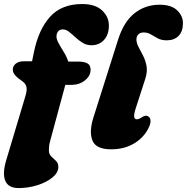

<svg xmlns="http://www.w3.org/2000/svg" viewBox="-35 -744 950 976"><path d="M30 -389Q30 -408 44.8 -420.2Q59.5 -432.5 86.5 -432.5H128L137.5 -479Q161 -594 219.5 -658.8Q278 -723.5 383 -723.5Q449.5 -723.5 484 -691Q518.5 -658.5 518.5 -614.5Q518.5 -568 493.8 -541Q469 -514 430 -514Q405.5 -514 385.8 -526Q366 -538 348.8 -554Q331.5 -570 316 -582.2Q300.5 -594.5 285 -594.5Q259.5 -594.5 253 -568.5Q249 -551 260.5 -529Q272 -507 287.8 -482Q303.5 -457 312 -431H362Q392 -431 408.8 -422.2Q425.5 -413.5 425.5 -389.5Q425.5 -358.5 397 -335.5Q368.5 -312.5 328 -312.5H297L220 -27.5Q215.5 -11.5 214.5 0.2Q213.5 12 213.5 20Q213.5 39.5 225.2 50.8Q237 62 249.2 73.5Q261.5 85 261.5 104.5Q261.5 133.5 231.8 158Q202 182.5 155.8 197.2Q109.5 212 60 212Q7 212 -8.2 174.8Q-23.5 137.5 -3.5 71L94 -255Q104 -287.5 99 -304.2Q94 -321 76.5 -332.5Q30 -363.5 30 -389ZM776 -720Q835.5 -720 865.2 -691.8Q895 -663.5 895 -626Q895 -584.5 873 -561.8Q851 -539 812 -539Q786 -539 767.2 -549Q748.5 -559 732 -569Q715.5 -579 695.5 -579Q677.5 -579 668 -569Q658.5 -559 658.5 -543.5Q658.5 -525.5 669.2 -505.2Q680 -485 692.2 -461.2Q704.5 -437.5 709.8 -408.8Q715 -380 704 -345L655.5 -195Q644.5 -161 647.2 -149.2Q650 -137.5 660.5 -137.5Q670.5 -137.5 685.5 -147.5Q705.5 -161.5 720 -151.5Q730 -144.5 730.2 -128.8Q730.5 -113 718.5 -90Q694 -42.5 645 -13.8Q596 15 530 15Q452.5 15 434.8 -30Q417 -75 440 -147L565.5 -543Q594.5 -634 649.2 -677Q704 -720 776 -720Z"/></svg>

Font: Fraunces 9pt Soft Black
Style: Italic
Weight: 900
Italic angle: -16°
Version: Version 1.000;[b76b70a41]